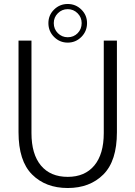

<svg xmlns="http://www.w3.org/2000/svg" viewBox="-20 -932 680 964"><path d="M320 12Q209 12 141 -56Q73 -124 73 -268V-728H138V-264Q138 -158 185.5 -101Q233 -44 320 -44Q406 -44 453.5 -101Q501 -158 501 -264V-728H567V-268Q567 -124 499 -56Q431 12 320 12ZM320 -718Q280 -718 251.5 -746.5Q223 -775 223 -816Q223 -856 251.5 -884Q280 -912 320 -912Q360 -912 388.5 -884Q417 -856 417 -816Q417 -775 388.5 -746.5Q360 -718 320 -718ZM320 -745Q350 -745 370 -765.5Q390 -786 390 -816Q390 -845 369.5 -865.5Q349 -886 320 -886Q291 -886 270.5 -865.5Q250 -845 250 -816Q250 -786 270.5 -765.5Q291 -745 320 -745Z"/></svg>

Font: Murecho Light
Style: Regular
Weight: 300
Designer: Neil Summerour
Foundry: Positype
Version: Version 1.010; ttfautohint (v1.8.3)